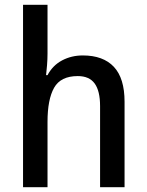

<svg xmlns="http://www.w3.org/2000/svg" viewBox="-20 -831 611 800"><path d="M178 -608Q178 -584 176 -559.5Q174 -535 172 -518H178Q200 -559 239 -579.5Q278 -600 325 -600Q410 -600 454.5 -552.5Q499 -505 499 -407V-51H397V-389Q397 -452 374.5 -483Q352 -514 304 -514Q233 -514 205.5 -465.5Q178 -417 178 -323V-51H76V-811H178Z"/></svg>

Font: Noto Sans Tamil UI SemiCondensed Medium
Style: Regular
Weight: 500
Width: 4
Designer: Jelle Bosma - Monotype Design Team
Foundry: Monotype Imaging Inc.
Version: Version 2.004; ttfautohint (v1.8.4.7-5d5b)